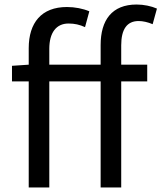

<svg xmlns="http://www.w3.org/2000/svg" viewBox="-20 -829 714 849"><path d="M425 0H516V-469H631V-543H516V-629C516 -699 541 -736 593 -736C612 -736 634 -731 655 -722L674 -791C649 -802 616 -809 584 -809C475 -809 425 -740 425 -630V-543H198V-613C198 -685 229 -725 283 -725C310 -725 332 -720 356 -709L375 -779C347 -791 311 -798 276 -798C163 -798 107 -728 107 -616V-543L33 -538V-469H107V0H198V-469H425Z"/></svg>

Font: Source Han Sans HK
Style: Regular
Weight: 400
Designer: Ryoko NISHIZUKA 西塚涼子 (kana, bopomofo & ideographs); Paul D. Hunt (Latin, Greek & Cyrillic); Sandoll Communications 산돌커뮤니
Foundry: Adobe
Version: Version 2.000;hotconv 1.0.107;makeotfexe 2.5.65593